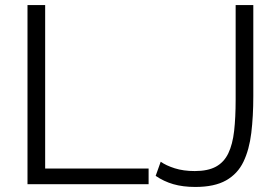

<svg xmlns="http://www.w3.org/2000/svg" viewBox="-20 -730 1104 761"><path d="M89 0V-710H159V-62H569V0ZM617 -89Q638 -74 672.5 -63Q707 -52 752 -52Q804 -52 836 -69.5Q868 -87 885 -122.5Q902 -158 908 -211Q914 -264 914 -335V-710H984V-349Q984 -269 976 -203Q968 -137 945 -89Q922 -41 876 -15Q830 11 754 11Q705 11 667 0Q629 -11 597 -33Z"/></svg>

Font: Raleway Thin
Style: Regular
Weight: 400
Version: Version 4.026